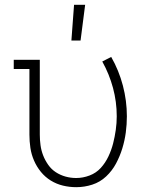

<svg xmlns="http://www.w3.org/2000/svg" viewBox="-20 -768 640 796"><path d="M296 8Q268 8 241 1.5Q214 -5 190.5 -19.5Q167 -34 149.5 -55.5Q132 -77 121 -102.5Q110 -128 106 -155Q102 -182 102 -210V-482H37V-520H145V-210Q145 -188 148 -166Q151 -144 159 -123.5Q167 -103 180 -84.5Q193 -66 211.5 -54Q230 -42 251.5 -36Q273 -30 296 -30Q324 -30 351.5 -40.5Q379 -51 398 -72Q417 -93 429.5 -119.5Q442 -146 449 -173.5Q456 -201 460 -229.5Q464 -258 464 -286Q464 -346 448.5 -403.5Q433 -461 404 -513L441 -532Q473 -476 489.5 -413Q506 -350 506 -286Q506 -252 501.5 -218.5Q497 -185 487 -152.5Q477 -120 461 -90Q445 -60 420 -36.5Q395 -13 362.5 -2.5Q330 8 296 8ZM276 -600 287 -748H333L314 -600Z"/></svg>

Font: Iosevka Etoile Extralight
Style: Regular
Weight: 200
Designer: Belleve Invis
Foundry: Belleve Invis
Version: Version 22.1.2; ttfautohint (v1.8.4)